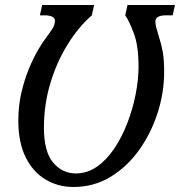

<svg xmlns="http://www.w3.org/2000/svg" viewBox="-20 -734 717 765"><path d="M273 11Q211 11 161 -19Q111 -49 82 -108Q53 -167 53 -253Q53 -313 65.5 -366Q78 -419 96 -462Q114 -505 132 -535.5Q150 -566 161 -580Q179 -604 189 -620Q199 -636 199 -651Q199 -673 155 -673H139L148 -714H355L346 -673Q293 -627 249.5 -557Q206 -487 180.5 -402Q155 -317 155 -225Q155 -130 191.5 -86.5Q228 -43 282 -43Q328 -43 366.5 -70Q405 -97 435.5 -142.5Q466 -188 487.5 -244Q509 -300 520.5 -358.5Q532 -417 532 -469Q532 -551 513.5 -600.5Q495 -650 479 -673L488 -714H677L668 -673H642Q599 -673 599 -648Q599 -638 603 -623Q607 -608 614 -585Q624 -554 629 -524Q634 -494 634 -447Q634 -364 607.5 -282.5Q581 -201 533 -134.5Q485 -68 419 -28.5Q353 11 273 11Z"/></svg>

Font: Noto Serif Condensed
Style: Italic
Weight: 400
Width: 3
Italic angle: -12°
Designer: Monotype Design Team
Foundry: Monotype Imaging Inc.
Version: Version 2.014; ttfautohint (v1.8.4.7-5d5b)